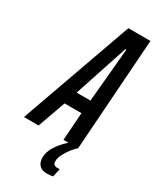

<svg xmlns="http://www.w3.org/2000/svg" viewBox="-265 -756 844 1023"><g transform="rotate(30 157.5 -244.0)"><path d="M339 -688 291 0Q267 20 243.5 56.5Q220 93 220 121Q220 146 250 146L262 145L251 196Q238 200 215 200Q182 200 166.5 183Q151 166 151 136Q151 104 173 68Q195 32 232 0H201L213 -171H109L48 0H-42L203 -688ZM136 -253H221L251 -583H245Z"/></g></svg>

Font: Saira Ultra Condensed SemiBold
Style: Italic
Weight: 600
Width: 1
Italic angle: -12°
Designer: Hector Gatti with collaboration of the Omnibus-Type team
Foundry: Omnibus-Type
Version: Version 1.001; ttfautohint (v1.8)